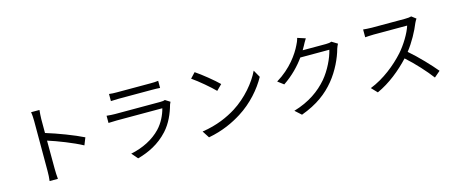

<svg xmlns="http://www.w3.org/2000/svg" viewBox="-49 -1464 5099 2165"><g transform="rotate(-15 2500.0 -381.5)"><path d="M337 -88C337 -51 335 -2 330 30H427C423 -3 421 -57 421 -88L420 -418C531 -383 704 -316 813 -257L847 -342C742 -395 552 -467 420 -507V-670C420 -700 424 -743 427 -774H329C335 -743 337 -698 337 -670C337 -586 337 -144 337 -88Z M1231 -745V-662C1258 -664 1290 -665 1321 -665C1376 -665 1657 -665 1713 -665C1747 -665 1781 -664 1805 -662V-745C1781 -741 1746 -740 1714 -740C1655 -740 1375 -740 1321 -740C1289 -740 1257 -741 1231 -745ZM1878 -481 1821 -517C1810 -511 1789 -509 1766 -509C1715 -509 1289 -509 1239 -509C1212 -509 1178 -511 1141 -515V-431C1177 -433 1215 -434 1239 -434C1299 -434 1721 -434 1770 -434C1752 -362 1712 -277 1651 -213C1566 -123 1441 -59 1299 -30L1361 41C1488 6 1614 -53 1719 -168C1793 -249 1838 -353 1865 -452C1867 -459 1873 -472 1878 -481Z M2227 -733 2170 -672C2244 -622 2369 -515 2419 -463L2482 -526C2426 -582 2298 -686 2227 -733ZM2141 -63 2194 19C2360 -12 2487 -73 2587 -136C2738 -231 2855 -367 2923 -492L2875 -577C2817 -454 2695 -306 2541 -209C2446 -150 2316 -89 2141 -63Z M3537 -777 3444 -807C3438 -781 3423 -745 3413 -728C3370 -638 3271 -493 3099 -390L3168 -338C3277 -411 3361 -500 3421 -584H3760C3739 -493 3678 -364 3600 -272C3509 -166 3384 -75 3201 -21L3273 44C3461 -25 3580 -117 3671 -228C3760 -336 3822 -471 3849 -572C3854 -588 3864 -611 3872 -625L3805 -666C3789 -659 3767 -656 3740 -656H3468L3492 -698C3502 -717 3520 -751 3537 -777Z M4800 -669 4749 -708C4733 -703 4707 -700 4674 -700C4637 -700 4328 -700 4288 -700C4258 -700 4201 -704 4187 -706V-615C4198 -616 4253 -620 4288 -620C4323 -620 4642 -620 4678 -620C4653 -537 4580 -419 4512 -342C4409 -227 4261 -108 4100 -45L4164 22C4312 -45 4447 -155 4554 -270C4656 -179 4762 -62 4829 27L4899 -33C4834 -112 4712 -242 4607 -332C4678 -422 4741 -539 4775 -625C4781 -639 4794 -661 4800 -669Z"/></g></svg>

Font: Noto Sans Mono CJK SC
Style: Regular
Weight: 400
Designer: Ryoko NISHIZUKA 西塚涼子 (kana, bopomofo & ideographs); Paul D. Hunt (Latin, Greek & Cyrillic); Sandoll Communications 산돌커뮤니
Foundry: Adobe
Version: Version 2.004;hotconv 1.0.118;makeotfexe 2.5.65603